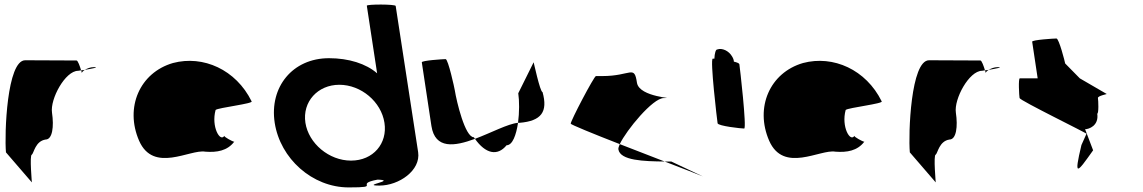

<svg xmlns="http://www.w3.org/2000/svg" viewBox="-20 -810 4988 838"><path d="M6 -145 119 -14C120 -6 108 -135 119 -135C128 -142 134 -194 179 -201C209 -201 216 -258 207 -318C198 -378 265 -501 321 -501C321 -501 326 -502 334 -503C329 -520 320 -546 314 -546C314 -546 172 -547 90 -547C10 -547 -1 -225 6 -145ZM334 -503C336 -498 337 -494 337 -491C337 -494 342 -500 350 -505C344 -504 339 -504 334 -503ZM350 -505C379 -510 417 -517 390 -517C374 -517 360 -511 350 -505Z M587 -196C650 -52 810 -160 876 -148C927 -144 972 -152 1002 -191C994 -193 958 -212 959 -217C941 -188 901 -257 921 -330C931 -340 1090 -358 1078 -368C1010 -506 867 -570 735 -535C590 -493 524 -341 587 -196ZM959 -218V-217ZM1003 -192 1002 -191C1004 -191 1004 -191 1003 -190Z M1179 -274C1203 -118 1343 8 1502 8C1652 8 1521 -6 1628 -26C1716 -23 1551 0 1636 0C1721 0 1817 -66 1805 -146L1707 -784C1706 -792 1580 -792 1581 -785L1626 -490C1578 -532 1502 -556 1416 -556C1257 -556 1155 -430 1179 -274ZM1313 -274C1299 -366 1367 -440 1461 -440C1556 -440 1644 -366 1658 -274C1672 -184 1609 -109 1512 -109C1416 -109 1327 -184 1313 -274Z M1863 -260C1879 -158 1964 -171 2053 -204C2052 -206 2049 -209 2048 -211C2010 -211 1973 -366 1965 -416C1964 -424 1936 -552 1925 -552C1915 -552 1820 -546 1821 -538C1821 -538 1851 -340 1863 -260ZM2053 -204C2099 -139 2151 -127 2191 -176C2217 -176 2233 -221 2241 -274C2197 -270 2123 -230 2053 -204ZM2241 -274H2248C2343 -282 2372 -322 2348 -408C2337 -408 2308 -546 2309 -538L2242 -403C2247 -370 2247 -319 2241 -274Z M2471 -270C2472 -266 2569 -226 2685 -181C2714 -242 2829 -382 2877 -382C2939 -382 2770 -384 2760 -449C2748 -529 2735 -478 2609 -478H2581C2573 -478 2469 -280 2471 -270ZM2679 -158C2687 -109 2790 -106 2881 -105C2819 -129 2749 -156 2685 -181C2681 -171 2678 -163 2679 -158ZM2881 -105C2962 -74 3028 -48 3048 -40L2910 -105ZM3048 -40 3054 -37Z M3112 -272C3114 -260 3215 -249 3228 -249C3240 -249 3209 -518 3207 -530C3206 -534 3196 -538 3183 -541C3183 -548 3180 -556 3175 -564C3161 -588 3132 -602 3110 -594C3104 -594 3099 -578 3098 -554H3091C3078 -554 3110 -284 3112 -272Z M3337 -196C3400 -52 3560 -160 3626 -148C3677 -144 3722 -152 3752 -191C3744 -193 3708 -212 3709 -217C3691 -188 3651 -257 3671 -330C3681 -340 3840 -358 3828 -368C3760 -506 3617 -570 3485 -535C3340 -493 3274 -341 3337 -196ZM3709 -218V-217ZM3753 -192 3752 -191C3754 -191 3754 -191 3753 -190Z M3951 -145 4064 -14C4065 -6 4053 -135 4064 -135C4073 -142 4079 -194 4124 -201C4154 -201 4161 -258 4152 -318C4143 -378 4210 -501 4266 -501C4266 -501 4271 -502 4279 -503C4274 -520 4265 -546 4259 -546C4259 -546 4117 -547 4035 -547C3955 -547 3944 -225 3951 -145ZM4279 -503C4281 -498 4282 -494 4282 -491C4282 -494 4287 -500 4295 -505C4289 -504 4284 -504 4279 -503ZM4295 -505C4324 -510 4362 -517 4335 -517C4319 -517 4305 -511 4295 -505Z M4430 -382C4432 -371 4730 -226 4722 -226L4700 -177C4666 -34 4680 -54 4751 -154L4716 -246C4732 -246 4777 -261 4769 -314C4776 -314 4774 -371 4772 -382C4770 -392 4817 -400 4810 -400L4693 -468L4629 -533C4628 -540 4602 -642 4591 -642C4580 -642 4484 -636 4485 -628L4509 -468H4431C4424 -468 4428 -392 4430 -382Z"/></svg>

Font: Ampere
Style: RevIta
Weight: 400
Version: Version 1